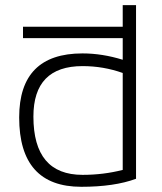

<svg xmlns="http://www.w3.org/2000/svg" viewBox="-20 -718 621 738"><path d="M451.7 -437.5Q377.4 -463.9 297.4 -463.9Q108.4 -463.9 108.4 -270Q108.4 -45.9 297.4 -45.9Q377.4 -45.9 451.7 -64.9ZM451.7 -571.3H68.4V-615.2H451.7V-698.2H502.9V-30.8Q419.4 0 292.5 0Q53.7 0 53.7 -266.6Q53.7 -512.7 296.9 -512.7Q373 -512.7 451.7 -488.3Z"/></svg>

Font: Sansation Light
Style: Light
Weight: 300
Designer: Bernd Montag
Version: Version 1.301